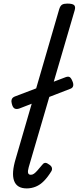

<svg xmlns="http://www.w3.org/2000/svg" viewBox="-20 -1035 438 1070"><path d="M129 15Q74 15 58.5 -27.5Q43 -70 68 -152L310 -984Q316 -1003 326 -1009Q336 -1015 355 -1015Q385 -1015 393.5 -1006Q402 -997 396 -977L140 -103Q134 -82 136.5 -71.5Q139 -61 152 -61Q161 -61 169.5 -67Q178 -73 188.5 -85Q199 -97 214 -115Q221 -125 229.5 -127Q238 -129 249 -121Q265 -112 268.5 -102Q272 -92 267 -82Q247 -49 225.5 -27Q204 -5 179.5 5Q155 15 129 15ZM87 -430Q71 -425 61 -430.5Q51 -436 46 -456Q42 -469 45 -480Q48 -491 62 -497L346 -605Q360 -610 368 -605.5Q376 -601 383 -584Q390 -569 388 -557.5Q386 -546 374 -541Z"/></svg>

Font: Playwrite AU QLD
Style: Regular
Weight: 400
Designer: Veronika Burian, José Scaglione
Foundry: TypeTogether
Version: Version 1.002